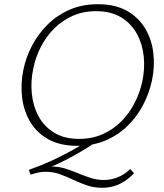

<svg xmlns="http://www.w3.org/2000/svg" viewBox="-20 -685 779 911"><path d="M347 7Q267 7 211.5 -23Q156 -53 124.5 -105Q93 -157 85 -221.5Q77 -286 91 -354Q103 -414 132.5 -469.5Q162 -525 206.5 -569Q251 -613 310.5 -639Q370 -665 444 -665Q526 -665 581.5 -634Q637 -603 668.5 -550.5Q700 -498 707.5 -433.5Q715 -369 701 -303Q688 -242 658.5 -186Q629 -130 584 -86.5Q539 -43 479.5 -18Q420 7 347 7ZM355 -26Q417 -26 467.5 -48.5Q518 -71 556 -109.5Q594 -148 619 -197Q644 -246 655 -298Q668 -358 662 -417Q656 -476 629.5 -524.5Q603 -573 555 -602.5Q507 -632 436 -632Q374 -632 324 -609.5Q274 -587 236 -548.5Q198 -510 173 -461Q148 -412 138 -360Q125 -300 131 -240.5Q137 -181 163 -133Q189 -85 237 -55.5Q285 -26 355 -26ZM125 144 117 121Q176 100 227 76.5Q278 53 324.5 27Q371 1 414 -27L431 -8Q364 37 291 74.5Q218 112 125 144ZM465 206Q426 206 392.5 194.5Q359 183 327.5 168Q296 153 264 141.5Q232 130 197 130Q178 130 162 133.5Q146 137 125 144L142 121Q157 114 170.5 111Q184 108 197 106.5Q210 105 223 105Q258 105 288.5 114.5Q319 124 349 136.5Q379 149 409.5 159Q440 169 473 169Q506 169 538 156.5Q570 144 598 117L616 137Q593 161 568.5 176.5Q544 192 518 199Q492 206 465 206Z"/></svg>

Font: Ysabeau ExtraLight
Style: Italic
Weight: 250
Italic angle: -12°
Version: Version 2.000;gftools[0.9.27.dev2+g8671c4b]